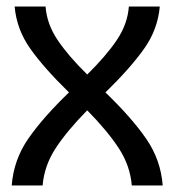

<svg xmlns="http://www.w3.org/2000/svg" viewBox="-20 -570 536 590"><path d="M385 0Q380 -61 345 -114.5Q310 -168 248 -231Q186 -168 151 -114.5Q116 -61 111 0H16Q22 -79 67 -144Q112 -209 192 -286Q115 -361 73 -420.5Q31 -480 25 -550H120Q124 -496 157 -447Q190 -398 248 -341Q306 -398 339 -447Q372 -496 376 -550H471Q465 -480 423 -420.5Q381 -361 304 -286Q384 -209 429 -144Q474 -79 480 0Z"/></svg>

Font: Krub Medium
Style: Regular
Weight: 500
Designer: Ekaluck Peanpanawate
Foundry: Cadson Demak Co.,Ltd.
Version: Version 1.000; ttfautohint (v1.6)